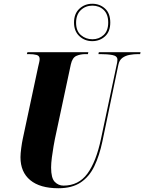

<svg xmlns="http://www.w3.org/2000/svg" viewBox="-20 -992 768 1022"><path d="M291 10Q193 10 141 -33Q89 -76 89 -155Q89 -174 93 -204Q97 -234 101 -252L183 -636Q187 -653 189 -662Q191 -671 191 -678Q191 -695 175 -699.5Q159 -704 133 -704H123L126 -714H450L448 -704H435Q408 -704 386.5 -694.5Q365 -685 357 -649L272 -251Q270 -241 265 -213Q260 -185 256 -153.5Q252 -122 252 -100Q252 -44 271.5 -24Q291 -4 318 -4Q398 -4 445 -67.5Q492 -131 518 -255L600 -642Q605 -662 605 -674Q605 -694 578.5 -699Q552 -704 514 -704H504L506 -714H728L726 -704H715Q693 -704 670.5 -700Q648 -696 631.5 -684Q615 -672 610 -647L525 -239Q509 -163 482 -107Q455 -51 409 -20.5Q363 10 291 10ZM471 -773Q431 -773 402.5 -799.5Q374 -826 374 -872Q374 -919 402.5 -945.5Q431 -972 471 -972Q511 -972 539 -946.5Q567 -921 567 -872Q567 -824 539 -798.5Q511 -773 471 -773ZM472 -783Q507 -783 531.5 -805.5Q556 -828 556 -872Q556 -916 532 -939Q508 -962 472 -962Q435 -962 410 -938Q385 -914 385 -871Q385 -827 411 -805Q437 -783 472 -783Z"/></svg>

Font: Noto Serif Display ExtraCondensed Black
Style: Italic
Weight: 900
Width: 2
Italic angle: -12°
Designer: Monotype Design Team
Foundry: Monotype Imaging Inc.
Version: Version 2.009